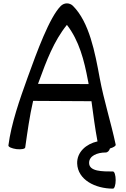

<svg xmlns="http://www.w3.org/2000/svg" viewBox="-20 -871 748 1142"><path d="M130 6C143 -85 156 -181 177 -271L524 -269C535 -189 545 -109 560 -30C492 -15 437 34 439 101C442 198 546 251 652 251C661 251 668 228 668 200C668 172 661 149 652 149C588 149 511 149 510 99C509 56 558 36 608 36C620 36 630 26 634 12C655 6 670 -3 668 -11C640 -143 598 -273 573 -407C545 -560 511 -739 414 -836C405 -845 392 -851 378 -851C364 -851 352 -845 342 -836C274 -768 199 -561 145 -412C97 -279 47 -137 30 -6C29 3 50 12 78 16C106 19 129 15 130 6ZM212 -388C255 -506 300 -627 378 -723C451 -629 481 -511 503 -393C505 -386 506 -378 507 -371L206 -372C208 -378 210 -383 212 -388Z"/></svg>

Font: Nupuram Medium
Style: Regular
Weight: 500
Designer: Santhosh Thottingal (santhosh.thottingal@gmail.com)
Foundry: SMC
Version: Version 1.000